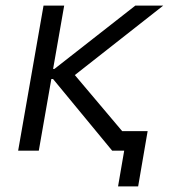

<svg xmlns="http://www.w3.org/2000/svg" viewBox="-20 -540 605 688"><path d="M136 -520H210L119 0H45ZM170 -257H136L142 -293H175L465 -520H565L229 -256L222 -302L477 0H382ZM425 0H399L408 -70H509L475 128H403Z"/></svg>

Font: Fixel Italic Variable Display Thin
Style: Italic
Weight: 100
Italic angle: -10°
Designer: AlfaBravo + MacPaw
Foundry: Kyrylo Tkachov, Marchela Mozhyna, Serhii Makarenko, Maria Weinstein, Zakhar Kryvoshyya
Version: Version 1.210;Glyphs 3.2 (3217)